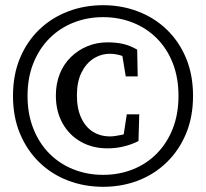

<svg xmlns="http://www.w3.org/2000/svg" viewBox="-20 -703 793 739"><path d="M377 16Q305 16 242 -8Q179 -32 131.5 -78Q84 -124 57 -188.5Q30 -253 30 -334Q30 -415 57 -479.5Q84 -544 131.5 -589.5Q179 -635 242 -659Q305 -683 377 -683Q448 -683 511 -659Q574 -635 621.5 -589.5Q669 -544 696 -479.5Q723 -415 723 -334Q723 -253 696 -188.5Q669 -124 621.5 -78Q574 -32 511.5 -8Q449 16 377 16ZM377 -30Q438 -30 491 -51Q544 -72 583.5 -112Q623 -152 645 -208Q667 -264 667 -334Q667 -404 645 -460Q623 -516 583.5 -555.5Q544 -595 491 -616Q438 -637 377 -637Q316 -637 263 -616Q210 -595 170.5 -555.5Q131 -516 108.5 -460Q86 -404 86 -334Q86 -264 108.5 -207.5Q131 -151 170.5 -111.5Q210 -72 263 -51Q316 -30 377 -30ZM394 -132Q336 -132 291 -157.5Q246 -183 220.5 -229Q195 -275 195 -335Q195 -381 210 -418.5Q225 -456 252.5 -483Q280 -510 316 -525Q352 -540 394 -540Q427 -540 453.5 -534Q480 -528 508 -512L510 -409H464L447 -512L493 -465Q470 -482 447 -489Q424 -496 404 -496Q369 -496 340 -477.5Q311 -459 293.5 -423.5Q276 -388 276 -336Q276 -285 292.5 -249.5Q309 -214 337.5 -196Q366 -178 404 -178Q421 -178 448.5 -184Q476 -190 498 -207L452 -159L468 -263H516L513 -160Q487 -147 457 -139.5Q427 -132 394 -132Z"/></svg>

Font: Source Serif 4 Medium
Style: Regular
Weight: 500
Designer: Frank Grießhammer
Foundry: Adobe Systems Incorporated
Version: Version 4.004;hotconv 1.0.116;makeotfexe 2.5.65601